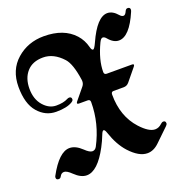

<svg xmlns="http://www.w3.org/2000/svg" viewBox="-170 -835 921 961"><g transform="rotate(-20 290.5 -354.0)"><path d="M165.5 -718.3Q272 -718.3 327.6 -656.7Q353.5 -627.9 363.3 -588.9Q367.7 -570.8 375.5 -570.8Q382.3 -570.8 396 -601.1Q448.7 -718.3 503.9 -718.3Q532.2 -718.3 558.1 -688Q566.9 -677.7 576.7 -677.7Q586.4 -677.7 594.2 -695.8Q599.1 -707 607.9 -707Q621.6 -707 621.6 -694.8Q621.6 -690.4 618.7 -683.6Q569.8 -569.3 513.2 -569.3Q484.4 -569.3 458.5 -600.6Q449.7 -611.3 440.4 -611.3Q431.2 -611.3 421.9 -591.8Q384.3 -512.7 384.3 -448.2Q384.3 -434.1 397.9 -434.1H530.8Q541.5 -434.1 541.5 -429.2Q541.5 -425.8 537.1 -420.4L483.4 -355Q472.2 -341.3 454.6 -341.3H399.9Q387.7 -341.3 387.7 -326.2Q387.7 -210.4 454.6 -137.2Q498.5 -89.4 531.2 -89.4Q551.3 -89.4 567.9 -105.5Q574.7 -112.3 582 -112.3Q594.2 -112.3 594.2 -99.1Q594.2 -92.8 586.9 -85.9L517.1 -18.6Q487.8 9.8 454.6 9.8Q409.7 9.8 360.8 -43.5Q322.3 -85.9 299.3 -154.8Q293 -173.8 286.4 -173.8Q279.8 -173.8 272.5 -154.3Q261.2 -125 246.1 -96.7Q189.5 9.8 131.3 9.8Q100.1 9.8 67.4 -22Q43.5 -45.4 28.8 -45.4Q14.2 -45.4 6.3 -30.3Q1.5 -20.5 -7.3 -20.5Q-21 -20.5 -21 -32.2Q-21 -37.6 -19 -41Q39.1 -148.4 95.2 -148.4Q127 -148.4 160.2 -116.7Q183.6 -93.8 198.5 -93.8Q213.4 -93.8 221.7 -109.4Q276.4 -213.4 276.4 -327.6Q276.4 -341.3 262.7 -341.3H218.3Q207.5 -341.3 207.5 -346.2Q207.5 -349.6 211.9 -355L261.2 -415Q270.5 -426.3 270.5 -440.9Q270.5 -444.8 270 -448.2Q257.3 -536.6 229.5 -567.4Q182.1 -619.6 125.7 -619.6Q69.3 -619.6 39.1 -585.4Q8.8 -551.3 8.8 -495.4Q8.8 -439.5 38.8 -405Q68.8 -370.6 107.2 -370.6Q145.5 -370.6 168.5 -382.8Q174.8 -386.2 180.2 -386.2Q192.9 -386.2 192.9 -373Q192.9 -365.7 182.6 -359.4Q153.3 -341.3 96.4 -341.3Q39.6 -341.3 0 -387Q-39.6 -432.6 -39.6 -522.7Q-39.6 -612.8 20.5 -665.5Q80.6 -718.3 165.5 -718.3Z"/></g></svg>

Font: UnifrakturMaguntia18
Style: Book
Weight: 400
Designer: j. 'mach' wust, Gerrit Ansmann, Georg Duffner, based on a font by Peter Wiegel, original typeface by Carl Albert Fahrenw
Version: Version 2017-03-19